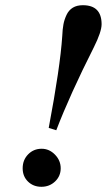

<svg xmlns="http://www.w3.org/2000/svg" viewBox="-20 -704 429 737"><path d="M196 -204 167 -213Q211 -446 219 -566Q220 -592 223.5 -610.5Q227 -629 235.5 -647Q244 -665 259.5 -674.5Q275 -684 298 -684Q370 -684 370 -611Q370 -582 340 -522Q249 -342 196 -204ZM67 -58Q67 -90 88 -111.5Q109 -133 140 -133Q169 -133 191 -110.5Q213 -88 213 -58Q213 -28 191.5 -7.5Q170 13 139 13Q108 13 87.5 -7Q67 -27 67 -58Z"/></svg>

Font: STIX MathJax Main
Style: Bold Italic
Weight: 700
Italic angle: -16.33°
Designer: MicroPress Inc., with final additions and corrections provided by Coen Hoffman, Elsevier (retired)
Version: Version 1.1.1